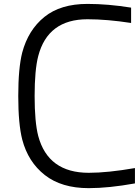

<svg xmlns="http://www.w3.org/2000/svg" viewBox="-20 -947 707 977"><path d="M666.7 -91.8V-13.7Q533.2 10.4 431.6 10.4Q293 10.4 208 -56.3Q123 -123 93.1 -237Q72.9 -316.4 72.9 -458.3Q72.9 -600.3 93.1 -679.7Q123.7 -794.3 205.7 -860.7Q287.8 -927.1 425.1 -927.1Q529.3 -927.1 647.1 -908.2V-830.1Q524.7 -849 425.1 -849Q223.3 -849 174.5 -661.5Q156.2 -590.5 156.2 -458.3Q156.2 -326.2 174.5 -255.2Q224.6 -67.7 431.6 -67.7Q528 -67.7 666.7 -91.8Z"/></svg>

Font: Monoid
Style: Regular
Weight: 400
Width: 4
Monospace: yes
Designer: Andreas Larsen (@larsenwork)
Version: Version 0.61